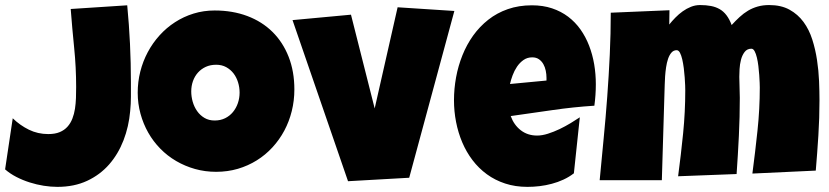

<svg xmlns="http://www.w3.org/2000/svg" viewBox="-27 -728 3283 760"><path d="M491.2 -402.3Q491.2 -373.5 491.2 -345.2Q491.2 -316.9 488.3 -288.1Q482.9 -227.1 461.9 -172.6Q440.9 -118.2 405 -77.1Q369.1 -36.1 317.9 -12.2Q266.6 11.7 200.2 11.7Q174.3 11.7 146.2 7.3Q118.2 2.9 90.6 -5.9Q63 -14.6 37.8 -27.6Q12.7 -40.5 -6.8 -57.6L23.4 -259.8Q52.2 -231.9 87.4 -214.6Q122.6 -197.3 164.1 -197.3Q190.9 -197.3 209.5 -205.1Q228 -212.9 240.2 -226.6Q252.4 -240.2 259.5 -258.5Q266.6 -276.9 269.8 -297.6Q272.9 -318.4 273.7 -340.3Q274.4 -362.3 274.4 -383.8Q274.4 -461.4 266.6 -538.3Q258.8 -615.2 252.9 -692.4L476.6 -707Q491.2 -554.7 491.2 -402.3Z M1138.2 -374Q1138.2 -329.6 1127.9 -288.3Q1117.7 -247.1 1098.4 -210.9Q1079.1 -174.8 1051.5 -144.8Q1023.9 -114.7 989.5 -93.3Q955.1 -71.8 914.6 -59.8Q874 -47.9 828.6 -47.9Q784.7 -47.9 744.9 -59.1Q705.1 -70.3 670.4 -90.6Q635.7 -110.8 607.7 -139.4Q579.6 -168 559.8 -202.9Q540 -237.8 529.1 -277.8Q518.1 -317.9 518.1 -361.3Q518.1 -403.8 528.3 -444.6Q538.6 -485.4 557.9 -521.5Q577.1 -557.6 604.5 -587.9Q631.8 -618.2 665.8 -640.1Q699.7 -662.1 739.3 -674.3Q778.8 -686.5 822.8 -686.5Q893.6 -686.5 951.9 -664.6Q1010.3 -642.6 1051.5 -601.8Q1092.8 -561 1115.5 -503.2Q1138.2 -445.3 1138.2 -374ZM921.4 -361.3Q921.4 -382.3 915.3 -402.1Q909.2 -421.9 897.5 -437.3Q885.7 -452.6 868.4 -462.2Q851.1 -471.7 828.6 -471.7Q805.7 -471.7 787.6 -463.4Q769.5 -455.1 756.6 -440.7Q743.7 -426.3 736.8 -407Q730 -387.7 730 -366.2Q730 -345.7 735.8 -325.2Q741.7 -304.7 753.4 -288.1Q765.1 -271.5 782.5 -261.2Q799.8 -251 822.8 -251Q845.7 -251 864 -260Q882.3 -269 895 -284.4Q907.7 -299.8 914.6 -319.8Q921.4 -339.8 921.4 -361.3Z M1771.5 -684.6 1592.8 -24.4 1350.6 -10.7 1130.9 -648.4 1362.3 -669.9 1456.1 -298.8 1546.9 -699.2Z M2331.5 -394.5Q2331.5 -352.1 2325.7 -309.6Q2242.2 -304.2 2159.7 -292.2Q2077.1 -280.3 1994.6 -268.6Q2007.3 -233.4 2034.4 -212.4Q2061.5 -191.4 2099.1 -191.4Q2118.7 -191.4 2141.8 -198.7Q2165 -206.1 2188 -217Q2210.9 -228 2231.9 -240.7Q2252.9 -253.4 2268.1 -263.7L2244.6 -42Q2225.6 -27.3 2203.4 -17.1Q2181.2 -6.8 2157.2 -0.5Q2133.3 5.9 2108.9 8.8Q2084.5 11.7 2061 11.7Q2012.7 11.7 1972.7 -1.5Q1932.6 -14.6 1900.1 -38.3Q1867.7 -62 1843.3 -94.2Q1818.8 -126.5 1802.7 -164.6Q1786.6 -202.6 1778.3 -245.1Q1770 -287.6 1770 -331.1Q1770 -376.5 1778.3 -421.9Q1786.6 -467.3 1803.5 -509.3Q1820.3 -551.3 1845.9 -587.2Q1871.6 -623 1905.8 -649.9Q1939.9 -676.8 1983.2 -691.9Q2026.4 -707 2078.6 -707Q2122.1 -707 2158 -695.1Q2193.8 -683.1 2221.9 -661.9Q2250 -640.6 2270.8 -611.3Q2291.5 -582 2304.9 -547.1Q2318.4 -512.2 2325 -473.4Q2331.5 -434.6 2331.5 -394.5ZM2136.2 -419.9Q2136.2 -433.6 2133.3 -448Q2130.4 -462.4 2123.8 -474.1Q2117.2 -485.8 2106.4 -493.4Q2095.7 -501 2079.6 -501Q2060.1 -501 2045.2 -490.5Q2030.3 -480 2019.5 -464.1Q2008.8 -448.2 2002 -429.7Q1995.1 -411.1 1991.7 -395.5L2136.2 -409.2Z M3216.8 -331.1Q3216.8 -261.2 3212.4 -191.9Q3208 -122.6 3202.1 -52.7L2951.2 -41Q2962.4 -126 2971.4 -211.2Q2980.5 -296.4 2980.5 -381.8Q2980.5 -387.2 2980 -400.6Q2979.5 -414.1 2978.3 -431.2Q2977.1 -448.2 2974.9 -466.6Q2972.7 -484.9 2969 -500.2Q2965.3 -515.6 2960 -525.4Q2954.6 -535.2 2947.3 -535.2Q2930.2 -535.2 2920.4 -522.2Q2910.6 -509.3 2906 -491.2Q2901.4 -473.1 2900.4 -454.3Q2899.4 -435.5 2899.4 -423.8Q2899.4 -403.3 2900.4 -382.8Q2901.4 -362.3 2901.4 -340.8Q2901.4 -265.1 2897.7 -189.9Q2894 -114.7 2888.7 -39.1L2657.2 -30.3Q2668.5 -115.2 2677 -200Q2685.5 -284.7 2685.5 -370.1Q2685.5 -375.5 2685.1 -389.6Q2684.6 -403.8 2683.3 -421.4Q2682.1 -439 2679.7 -458Q2677.2 -477.1 2673.6 -492.9Q2669.9 -508.8 2664.6 -519Q2659.2 -529.3 2651.4 -529.3Q2639.2 -529.3 2630.9 -519.8Q2622.6 -510.3 2617.4 -495.1Q2612.3 -480 2609.6 -461.7Q2606.9 -443.4 2605.7 -425.8Q2604.5 -408.2 2604.2 -393.3Q2604 -378.4 2603.5 -371.1L2592.8 -14.6H2346.7Q2354.5 -97.2 2362.5 -180.2Q2370.6 -263.2 2376.7 -345.9Q2382.8 -428.7 2386.7 -511.7Q2390.6 -594.7 2390.6 -677.7L2623 -687.5L2622.1 -630.9Q2632.8 -644.5 2646.5 -658.4Q2660.2 -672.4 2675.5 -683.3Q2690.9 -694.3 2708.3 -701.2Q2725.6 -708 2744.1 -708Q2768.1 -708 2787.1 -704.3Q2806.2 -700.7 2821.5 -691.9Q2836.9 -683.1 2848.6 -667.7Q2860.4 -652.3 2869.1 -628.9Q2884.8 -646 2900.6 -660.6Q2916.5 -675.3 2934.1 -685.8Q2951.7 -696.3 2972.2 -702.1Q2992.7 -708 3017.6 -708Q3064.9 -708 3098.1 -689.7Q3131.3 -671.4 3153.6 -641.1Q3175.8 -610.8 3188.2 -571.8Q3200.7 -532.7 3207 -490.7Q3213.4 -448.7 3215.1 -407.2Q3216.8 -365.7 3216.8 -331.1Z"/></svg>

Font: Luckiest Guy RUS-BEL-UKR
Style: Regular
Weight: 400
Designer: Astigmatic (AOETI)
Foundry: Astigmatic (AOETI)
Version: Version 1.00 March 11, 2019, initial release